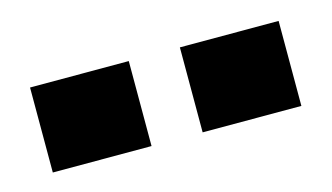

<svg xmlns="http://www.w3.org/2000/svg" viewBox="-34 -838 480 278"><g transform="rotate(-15 206.0 -698.5)"><path d="M244.1 -634.3V-761.7H392.1V-634.3ZM19.5 -634.3V-761.7H167.5V-634.3Z"/></g></svg>

Font: Roboto Slab ExtraBold
Style: Regular
Weight: 800
Designer: Google
Version: Version 2.001; ttfautohint (v1.8.3)